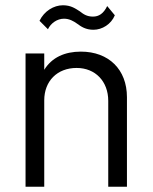

<svg xmlns="http://www.w3.org/2000/svg" viewBox="-20 -709 580 729"><path d="M223 -638C243 -638 259 -629 273 -619C288 -608 305 -596 335 -596C368 -596 402 -617 416 -651L387 -686C373 -657 355 -646 333 -646C310 -646 297 -655 283 -666C267 -676 250 -689 219 -689C184 -689 148 -667 130 -630L162 -598C173 -621 197 -638 223 -638ZM287 -513C226 -513 177 -491 148 -444V-506H77V0H148V-328C148 -401 197 -451 271 -451C342 -451 391 -400 391 -326V0H462V-340C462 -445 393 -513 287 -513Z"/></svg>

Font: Arthouse Owned
Style: Regular
Weight: 400
Designer: Jeremy Tribby
Foundry: Tribby Type
Version: Version 1.000;PS 001.000;hotconv 1.0.88;makeotf.lib2.5.64775